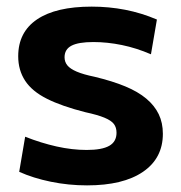

<svg xmlns="http://www.w3.org/2000/svg" viewBox="-20 -550 547 580"><path d="M243 10Q187 10 133.5 -1Q80 -12 38 -31L56 -137Q104 -118 151 -107.5Q198 -97 242 -97Q288 -97 310 -109.5Q332 -122 332 -149Q332 -165 324 -175.5Q316 -186 295.5 -194.5Q275 -203 238 -211Q167 -229 122 -251.5Q77 -274 56 -306Q35 -338 35 -380Q35 -453 92 -491.5Q149 -530 257 -530Q309 -530 358 -520.5Q407 -511 454 -491L436 -386Q392 -405 348 -414Q304 -423 262 -423Q217 -423 196 -412Q175 -401 175 -377Q175 -363 183.5 -352.5Q192 -342 212 -333.5Q232 -325 266 -318Q320 -305 358.5 -289Q397 -273 422 -252Q447 -231 459.5 -205Q472 -179 472 -146Q472 -72 412 -31Q352 10 243 10Z"/></svg>

Font: M PLUS 2
Style: Bold
Weight: 700
Designer: Coji Morishita
Foundry: UNDERFOREST DESIGN
Version: Version 1.001